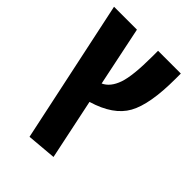

<svg xmlns="http://www.w3.org/2000/svg" viewBox="-227 -674 996 996"><g transform="rotate(45 270.5 -176.5)"><path d="M333 -570H500V-531Q500 -344 452 -257.5Q404 -171 269 -131L339 203L177 217L10 -570H178L246 -243Q290 -263 311.5 -324.5Q333 -386 333 -531Z"/></g></svg>

Font: FiraGO ExtraBold
Style: Regular
Weight: 800
Designer: bBox Type
Foundry: bBox Type GmbH
Version: Version 1.001;PS 001.001;hotconv 1.0.88;makeotf.lib2.5.64775